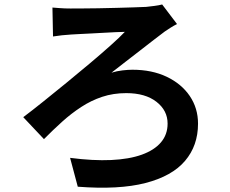

<svg xmlns="http://www.w3.org/2000/svg" viewBox="-20 -789 1040 867"><path d="M216.8 -754.9Q229.2 -753.9 251 -752.3Q272.8 -750.6 298.2 -750.6Q314.2 -750.6 347.4 -750.8Q380.6 -751 422.5 -751.6Q464.3 -752.2 507 -753.5Q549.7 -754.7 585.2 -755.8Q620.7 -756.9 640.3 -757.9Q657.7 -759.7 677.9 -762.4Q698 -765 712.3 -768.8L779.3 -680.5Q765.7 -673.6 750 -663.8Q734.3 -653.9 723.9 -646.6Q702.4 -630.6 674.5 -609Q646.7 -587.3 614.5 -562.4Q582.3 -537.5 549 -511.8Q515.8 -486.1 483.4 -460.8Q507.7 -468.2 533.2 -471.2Q558.8 -474.1 577.9 -474.1Q666.1 -474.1 732.9 -442.3Q799.7 -410.4 837 -355.4Q874.2 -300.4 874.2 -230.5Q874.2 -131.4 815.5 -62.5Q756.8 6.5 636.6 37.5Q516.4 68.4 331.2 54.1L296.5 -76.2Q400.5 -62.6 482.1 -66.4Q563.8 -70.2 620.4 -90.6Q677 -111 706.9 -146.3Q736.8 -181.6 736.8 -230.9Q736.8 -290.2 686.5 -329.3Q636.1 -368.5 550.2 -368.5Q491.7 -368.5 441.5 -351.8Q391.3 -335.1 346.6 -305.8Q301.8 -276.6 260.5 -239.3Q219.2 -202 178.5 -160.8L85 -259.9Q125.2 -290.1 176 -330.9Q226.8 -371.7 281.2 -416.1Q335.6 -460.5 386.8 -503.7Q438 -546.9 479.2 -583.7Q520.3 -620.4 543.7 -645.1Q527.3 -644.9 502.8 -643.8Q478.3 -642.7 449.3 -641Q420.3 -639.4 392 -637.9Q363.7 -636.4 340.2 -635.3Q316.8 -634.2 302.3 -633.2Q283.6 -632.2 259.7 -629.7Q235.7 -627.1 219.4 -624.3Z"/></svg>

Font: Noto Sans TC Thin
Style: Regular
Weight: 100
Designer: Ryoko NISHIZUKA 西塚涼子 (kana, bopomofo & ideographs); Paul D. Hunt (Latin, Greek & Cyrillic); Sandoll Communications 산돌커뮤니
Foundry: Adobe
Version: Version 2.004-H2;hotconv 1.0.118;makeotfexe 2.5.65603